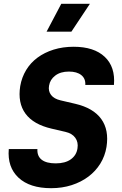

<svg xmlns="http://www.w3.org/2000/svg" viewBox="-20 -976 640 1006"><path d="M248 10Q136 10 77 -45Q18 -100 26 -195H176Q174 -158 198.5 -139Q223 -120 272 -120Q322 -120 351.5 -141.5Q381 -163 386 -199Q391 -231 374.5 -254Q358 -277 323 -285L250 -302Q155 -324 113.5 -380.5Q72 -437 86 -525Q94 -571 117 -609Q140 -647 176.5 -674Q213 -701 261 -716Q309 -731 366 -731Q473 -731 529 -678Q585 -625 577 -531H427Q429 -564 406 -582.5Q383 -601 341 -601Q297 -601 269.5 -580Q242 -559 237 -527Q232 -499 247.5 -478.5Q263 -458 298 -450L375 -432Q469 -410 510.5 -352.5Q552 -295 538 -206Q530 -158 505.5 -118.5Q481 -79 443 -50.5Q405 -22 355.5 -6Q306 10 248 10ZM451 -956H301L224 -810H354Z"/></svg>

Font: JetBrains Mono ExtraBold
Style: Italic
Weight: 800
Designer: Philipp Nurullin, Konstantin Bulenkov
Foundry: JetBrains
Version: Version 1.000; ttfautohint (v1.8.3)